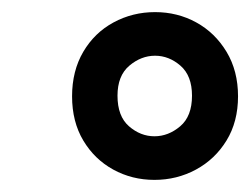

<svg xmlns="http://www.w3.org/2000/svg" viewBox="-20 -732 413 317"><path d="M235 -435Q198 -435 167 -452Q136 -469 117.5 -500Q99 -531 99 -573Q99 -615 117.5 -646.5Q136 -678 167.5 -695Q199 -712 236 -712Q273 -712 304 -695Q335 -678 354 -646.5Q373 -615 373 -573Q373 -531 354 -500Q335 -469 303.5 -452Q272 -435 235 -435ZM235 -507Q258 -507 277.5 -523.5Q297 -540 297 -574Q297 -607 278 -623.5Q259 -640 236 -640Q213 -640 193.5 -623.5Q174 -607 174 -574Q174 -540 193 -523.5Q212 -507 235 -507Z"/></svg>

Font: Ultramarine Medium
Style: Italic
Weight: 500
Italic angle: -10°
Designer: Colophon Foundry, Jonny Pinhorn
Foundry: Colophon Foundry
Version: Version 1.200; ttfautohint (v1.8.3)